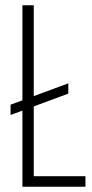

<svg xmlns="http://www.w3.org/2000/svg" viewBox="-20 -708 350 728"><path d="M20 -272V-311L239 -392V-353ZM65 0V-688H108V-40H304V0Z"/></svg>

Font: Saira ExtraCondensed ExtraLight
Style: Regular
Weight: 250
Width: 2
Designer: Hector Gatti with collaboration of the Omnibus-Type team
Foundry: Omnibus-Type
Version: Version 1.101